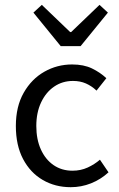

<svg xmlns="http://www.w3.org/2000/svg" viewBox="-20 -766 496 798"><path d="M273.9 12Q209.2 12 157.6 -18.1Q106 -48.1 75.9 -105Q45.9 -161.9 45.9 -242.4Q45.9 -323.5 78.7 -380.8Q111.4 -438 164.5 -468Q217.6 -498.1 279.8 -498.1Q327.9 -498.1 362.2 -481.6Q396.5 -465 422 -441L381.2 -389.4Q361.4 -408.3 337.3 -419Q313.3 -429.6 283.5 -429.6Q239.4 -429.6 205.1 -406.1Q170.7 -382.6 150.8 -340.3Q130.9 -298.1 130.9 -242.4Q130.9 -186.7 149.9 -144.8Q168.9 -102.9 202.7 -79.7Q236.6 -56.5 281.2 -56.5Q315.6 -56.5 344.3 -69.7Q373 -82.9 395.4 -102.2L431 -49.8Q398.5 -20 358.2 -4Q317.9 12 273.9 12ZM232.4 -574.2 118.9 -713.6 153.8 -745.8 271.7 -632.7H275.7L393.6 -745.8L428.5 -713.6L314.9 -574.2Z"/></svg>

Font: Source Sans 3 Variable
Style: Regular
Weight: 200
Designer: Paul D. Hunt
Foundry: Adobe Systems Incorporated
Version: Version 3.026